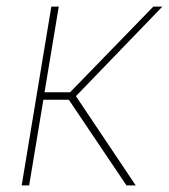

<svg xmlns="http://www.w3.org/2000/svg" viewBox="-20 -559 510 579"><path d="M45.4 0 134.8 -539.1H157.2L114.3 -280.8H191.4L442.4 -539.1H469.7L209 -269L389.2 0H361.3L187.5 -258.3H110.8L67.9 0Z"/></svg>

Font: Inter 18pt Thin
Style: Italic
Weight: 250
Italic angle: -9.3988°
Version: Version 4.001;git-66647c0bb